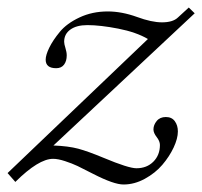

<svg xmlns="http://www.w3.org/2000/svg" viewBox="-61 -476 534 507"><path d="M408.7 -128.9Q408.7 -110.4 397.5 -86.4Q386.2 -62.5 367.7 -40.8Q349.1 -19 321.5 -3.9Q293.9 11.2 265.1 11.2Q239.7 11.2 185.5 -16.6Q158.2 -30.8 143.8 -37.6Q129.4 -44.4 110.8 -50.5Q92.3 -56.6 79.1 -56.6Q41 -56.6 -20.5 4.4L-41 -19L329.6 -373Q298.8 -391.1 251.2 -400.4Q203.6 -409.7 169.9 -409.7Q141.1 -409.7 124.8 -397.9Q108.4 -386.2 108.4 -365.7Q108.4 -359.9 111.8 -349.1Q115.2 -338.4 115.2 -329.6Q115.2 -314.9 108.2 -305.4Q101.1 -295.9 87.4 -295.9Q59.6 -295.9 59.6 -318.4Q59.6 -330.6 69.1 -350.1Q78.6 -369.6 96.9 -391.8Q115.2 -414.1 148.9 -429.9Q182.6 -445.8 223.6 -445.8Q260.3 -445.8 300.8 -431.2Q339.4 -417 366.7 -417Q395.5 -417 408.7 -429.7L437.5 -456.1L453.1 -440.9L80.1 -91.8Q119.6 -90.3 145.8 -83.3Q171.9 -76.2 212.9 -59.1Q278.3 -31.7 299.3 -31.7Q326.7 -31.7 344 -49.1Q361.3 -66.4 361.3 -93.3Q361.3 -103 352.8 -114Q344.2 -125 344.2 -134.3Q344.2 -146 352.8 -156.5Q361.3 -167 377 -167Q392.6 -167 400.6 -156Q408.7 -145 408.7 -128.9Z"/></svg>

Font: Elstob ExtraLight
Style: Italic
Weight: 200
Italic angle: -20°
Designer: Peter S. Baker
Version: Version 1.015